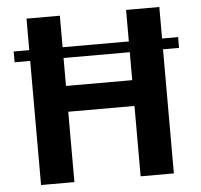

<svg xmlns="http://www.w3.org/2000/svg" viewBox="-51 -762 852 815"><g transform="rotate(-5 375.0 -354.5)"><path d="M725.6 -574.7V-528.8H24.9V-574.7ZM515.6 -709H657.2V0H515.6V-299.8H233.4V0H91.3V-709H233.4V-409.7H515.6Z"/></g></svg>

Font: Estedad-FD Bold
Style: Regular
Weight: 700
Designer: Amin Abedi
Version: Version 7.3